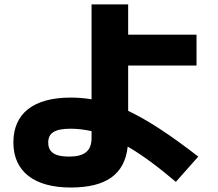

<svg xmlns="http://www.w3.org/2000/svg" viewBox="-20 -795 978 861"><path d="M296.9 45.9C456.1 45.9 539.1 -13.2 552.7 -137.7C617.2 -100.1 688 -47.9 768.6 20.5L869.1 -92.8C744.1 -189.5 644.5 -255.4 554.7 -297.9V-501H861.3V-639.6H554.7V-775.4H390.6V-349.6C359.4 -355 328.6 -357.4 296.9 -357.4C129.9 -357.4 40 -286.1 40 -156.2C40 -26.4 132.8 45.9 296.9 45.9ZM196.3 -156.2C196.3 -199.2 226.6 -217.8 296.9 -217.8C327.6 -217.8 358.9 -213.9 390.6 -207V-176.8C390.6 -118.2 359.4 -92.8 289.1 -92.8C225.6 -92.8 196.3 -112.3 196.3 -156.2Z"/></svg>

Font: Pretendard Black
Style: Regular
Weight: 900
Designer: Base glyphs from Inter by Rasmus Andersson; Hangeul glyphs from Noto Sans CJK(Source Han Sans) by Jang Soo-young and Kan
Foundry: Kil Hyung-jin
Version: Version 1.309;Glyphs 3.2 (3225)